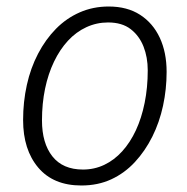

<svg xmlns="http://www.w3.org/2000/svg" viewBox="-20 -561 576 590"><path d="M230 9Q144 9 97.5 -46Q51 -101 51 -192Q51 -248 62.5 -300Q74 -352 97 -396Q120 -440 152 -472.5Q184 -505 225 -523Q266 -541 314 -541Q371 -541 410.5 -515.5Q450 -490 471 -445Q492 -400 492 -340Q492 -287 481 -236Q470 -185 448 -141Q426 -97 394.5 -63Q363 -29 322 -10Q281 9 230 9ZM235 -40Q270 -40 300.5 -54.5Q331 -69 355.5 -96Q380 -123 397.5 -160.5Q415 -198 424.5 -245Q434 -292 434 -345Q434 -385 421 -418Q408 -451 381.5 -471.5Q355 -492 312 -492Q277 -492 245.5 -477.5Q214 -463 189 -436Q164 -409 146 -371.5Q128 -334 118.5 -288.5Q109 -243 109 -191Q109 -121 141 -80.5Q173 -40 235 -40Z"/></svg>

Font: Noto Sans Display Light
Style: Italic
Weight: 300
Italic angle: -12°
Designer: Monotype Design Team
Foundry: Monotype Imaging Inc.
Version: Version 2.003